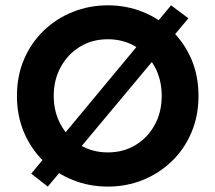

<svg xmlns="http://www.w3.org/2000/svg" viewBox="-20 -689 812 724"><path d="M160.2 14.6 97.7 -34.2 625 -668.9 690.4 -620.1ZM386.7 14.6Q316.4 14.6 254.4 -10.3Q192.4 -35.2 145 -80.6Q97.7 -126 70.8 -189Q43.9 -252 43.9 -327.1Q43.9 -403.3 70.8 -465.8Q97.7 -528.3 145 -573.7Q192.4 -619.1 254.4 -644Q316.4 -668.9 386.7 -668.9Q457 -668.9 518.6 -644Q580.1 -619.1 627.4 -573.7Q674.8 -528.3 701.7 -465.8Q728.5 -403.3 728.5 -327.1Q728.5 -252 701.7 -189Q674.8 -126 627.4 -80.6Q580.1 -35.2 518.6 -10.3Q457 14.6 386.7 14.6ZM386.7 -114.3Q445.3 -114.3 491.2 -142.1Q537.1 -169.9 563.5 -218.3Q589.8 -266.6 589.8 -327.1Q589.8 -388.7 563.5 -437Q537.1 -485.4 491.2 -513.2Q445.3 -541 386.7 -541Q328.1 -541 282.2 -513.2Q236.3 -485.4 209.5 -437Q182.6 -388.7 182.6 -327.1Q182.6 -266.6 209.5 -218.3Q236.3 -169.9 282.2 -142.1Q328.1 -114.3 386.7 -114.3Z"/></svg>

Font: Sen
Style: Bold
Weight: 700
Designer: Kosal Sen, Philatype
Foundry: Philatype
Version: Version 2.000;gftools[0.9.31]